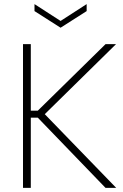

<svg xmlns="http://www.w3.org/2000/svg" viewBox="-20 -915 599 935"><path d="M92 -700H130V-376H164L494 -700H545L198 -359L546 0H494L164 -342H130V0H92ZM402 -895V-861L275 -780L148 -861V-895L275 -813Z"/></svg>

Font: Albert Sans ExtraLight
Style: Regular
Weight: 250
Designer: Andreas Rasmussen
Foundry: a.Foundry
Version: Version 1.025